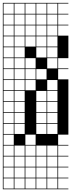

<svg xmlns="http://www.w3.org/2000/svg" viewBox="-20 -1025 502 1352"><path d="M0 307.7V-1004.8H461.5V-1000H389.4V-927.9H461.5V-923.1H389.4V-851H461.5V-846.2H389.4V-774H461.5V-615.4H389.4V-543.3H461.5V-538.5H389.4V-466.3H461.5V-76.9H389.4V-4.8H461.5V0H389.4V72.1H461.5V76.9H389.4V149H461.5V153.8H389.4V226H461.5V230.8H389.4V302.9H461.5V307.7ZM312.5 -927.9H384.6V-1000H312.5ZM81.7 -927.9H153.8V-1000H81.7ZM235.6 -927.9H307.7V-1000H235.6ZM4.8 -927.9H76.9V-1000H4.8ZM158.7 -927.9H230.8V-1000H158.7ZM4.8 -851H76.9V-923.1H4.8ZM158.7 -851H230.8V-923.1H158.7ZM235.6 -851H307.7V-923.1H235.6ZM312.5 -851H384.6V-923.1H312.5ZM81.7 -851H153.8V-923.1H81.7ZM4.8 -774H76.9V-846.2H4.8ZM158.7 -774H230.8V-846.2H158.7ZM235.6 -774H307.7V-846.2H235.6ZM312.5 -774H384.6V-846.2H312.5ZM81.7 -774H153.8V-846.2H81.7ZM235.6 -697.1H307.7V-769.2H235.6ZM4.8 -697.1H76.9V-769.2H4.8ZM312.5 -697.1H384.6V-769.2H312.5ZM158.7 -697.1H230.8V-769.2H158.7ZM81.7 -697.1H153.8V-769.2H81.7ZM235.6 -620.2H307.7V-692.3H235.6ZM312.5 -620.2H384.6V-692.3H312.5ZM4.8 -620.2H76.9V-692.3H4.8ZM81.7 -620.2H153.8V-692.3H81.7ZM4.8 -543.3H76.9V-615.4H4.8ZM312.5 -543.3H384.6V-615.4H312.5ZM158.7 -543.3H230.8V-615.4H158.7ZM81.7 -543.3H153.8V-615.4H81.7ZM4.8 -466.3H76.9V-538.5H4.8ZM235.6 -466.3H307.7V-538.5H235.6ZM158.7 -466.3H230.8V-538.5H158.7ZM81.7 -466.3H153.8V-538.5H81.7ZM81.7 -389.4H153.8V-461.5H81.7ZM158.7 -389.4H230.8V-461.5H158.7ZM312.5 -389.4H384.6V-461.5H312.5ZM4.8 -389.4H76.9V-461.5H4.8ZM81.7 -312.5H153.8V-384.6H81.7ZM312.5 -312.5H384.6V-384.6H312.5ZM4.8 -312.5H76.9V-384.6H4.8ZM235.6 -312.5H307.7V-384.6H235.6ZM81.7 -235.6H153.8V-307.7H81.7ZM312.5 -235.6H384.6V-307.7H312.5ZM4.8 -235.6H76.9V-307.7H4.8ZM235.6 -235.6H307.7V-307.7H235.6ZM312.5 -158.7H384.6V-230.8H312.5ZM81.7 -158.7H153.8V-230.8H81.7ZM4.8 -158.7H76.9V-230.8H4.8ZM235.6 -158.7H307.7V-230.8H235.6ZM312.5 -81.7H384.6V-153.8H312.5ZM81.7 -81.7H153.8V-153.8H81.7ZM4.8 -81.7H76.9V-153.8H4.8ZM235.6 -81.7H307.7V-153.8H235.6ZM76.9 -76.9H4.8V-4.8H76.9ZM158.7 -4.8H230.8V-76.9H158.7ZM235.6 72.1H307.7V0H235.6ZM312.5 72.1H384.6V0H312.5ZM81.7 72.1H153.8V0H81.7ZM4.8 72.1H76.9V0H4.8ZM158.7 72.1H230.8V0H158.7ZM235.6 149H307.7V76.9H235.6ZM158.7 149H230.8V76.9H158.7ZM312.5 149H384.6V76.9H312.5ZM81.7 149H153.8V76.9H81.7ZM4.8 149H76.9V76.9H4.8ZM235.6 226H307.7V153.8H235.6ZM312.5 226H384.6V153.8H312.5ZM158.7 226H230.8V153.8H158.7ZM81.7 226H153.8V153.8H81.7ZM4.8 226H76.9V153.8H4.8ZM235.6 302.9H307.7V230.8H235.6ZM312.5 302.9H384.6V230.8H312.5ZM158.7 302.9H230.8V230.8H158.7ZM81.7 302.9H153.8V230.8H81.7ZM4.8 302.9H76.9V230.8H4.8Z"/></svg>

Font: Jacquarda Bastarda 9 Charted
Style: Regular
Weight: 400
Designer: Sarah Cadigan-Fried
Version: Version 1.000; ttfautohint (v1.8.4.7-5d5b)